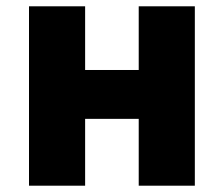

<svg xmlns="http://www.w3.org/2000/svg" viewBox="-20 -589 710 609"><path d="M72 0H250V-212H420V0H598V-569H420V-367H250V-569H72Z"/></svg>

Font: Noto Sans JP Black
Style: Regular
Weight: 900
Designer: Ryoko NISHIZUKA  (kana, bopomofo & ideographs); Paul D. Hunt (Latin, Greek & Cyrillic); Sandoll Communications , Soo-you
Foundry: Adobe
Version: Version 2.002;hotconv 1.0.116;makeotfexe 2.5.65601